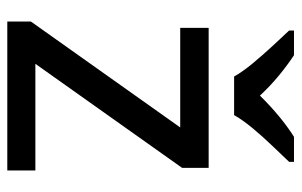

<svg xmlns="http://www.w3.org/2000/svg" viewBox="-166 -640 806 513"><g transform="rotate(90 236.5 -383.0)"><path d="M435 0H37V-63L320 -462H54V-538H428V-467L150 -75H435ZM184 -606Q171 -629 149 -655.5Q127 -682 103 -708Q79 -734 61 -753V-766H127Q153 -749 181.5 -725.5Q210 -702 235 -675Q290 -731 345 -766H412V-753Q394 -734 369.5 -708.5Q345 -683 322.5 -656Q300 -629 287 -606Z"/></g></svg>

Font: Noto Sans Kayah Li Medium
Style: Regular
Weight: 500
Designer: Monotype Design Team, Sérgio Martins
Foundry: Monotype Imaging Inc.
Version: Version 2.002; ttfautohint (v1.8.4.7-5d5b)